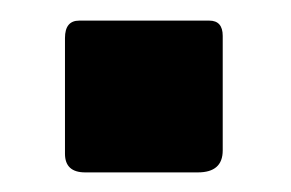

<svg xmlns="http://www.w3.org/2000/svg" viewBox="-20 -469 288 190"><path d="M200.4 -320.1Q200.4 -298.4 175.8 -298.4H64.3Q44.3 -298.4 44.3 -316.9V-431.4Q44.3 -448.6 58.4 -448.6H187.1Q200.4 -448.6 200.4 -433.5Z"/></svg>

Font: Libre Franklin Thin
Style: Regular
Weight: 100
Designer: Pablo Impallari, Rodrigo Fuenzalida, Nhung Nguyen
Foundry: Impallari Type
Version: Version 3.000